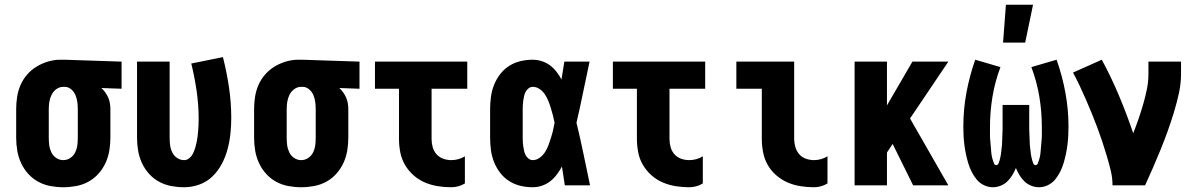

<svg xmlns="http://www.w3.org/2000/svg" viewBox="-20 -779 5040 807"><path d="M246 8Q219 8 192 3Q165 -2 141 -15Q117 -28 98.5 -48.5Q80 -69 68.5 -94Q57 -119 52.5 -146Q48 -173 48 -200V-320Q48 -346 52 -372Q56 -398 66.5 -422Q77 -446 94.5 -466Q112 -486 134.5 -499.5Q157 -513 182.5 -520.5Q208 -528 234 -528H250L491 -520V-406L406 -409Q415 -401 422.5 -390.5Q430 -380 435 -368.5Q440 -357 442 -344.5Q444 -332 444 -320V-200Q444 -173 439.5 -146Q435 -119 423.5 -94Q412 -69 393.5 -48.5Q375 -28 351 -15Q327 -2 300 3Q273 8 246 8ZM246 -106Q262 -106 275.5 -115Q289 -124 296 -138.5Q303 -153 305 -168.5Q307 -184 307 -200V-320Q307 -335 305 -350Q303 -365 297.5 -378.5Q292 -392 280.5 -402.5Q269 -413 254 -414H246Q230 -414 217 -404.5Q204 -395 197 -381Q190 -367 187.5 -351.5Q185 -336 185 -320V-200Q185 -184 187 -168.5Q189 -153 196 -138.5Q203 -124 216.5 -115Q230 -106 246 -106Z M754 8Q727 8 700 3Q673 -2 649 -15Q625 -28 606.5 -48.5Q588 -69 576.5 -94Q565 -119 560.5 -146Q556 -173 556 -200V-520H693V-200Q693 -184 695 -168.5Q697 -153 704 -138.5Q711 -124 724.5 -115Q738 -106 754 -106Q766 -106 776 -114.5Q786 -123 791.5 -134.5Q797 -146 800.5 -157.5Q804 -169 806.5 -181Q809 -193 810.5 -205.5Q812 -218 813 -230.5Q814 -243 814.5 -255Q815 -267 815 -280Q815 -338 806.5 -396.5Q798 -455 784 -512L917 -539Q933 -476 942.5 -412Q952 -348 952 -283Q952 -250 948.5 -217Q945 -184 936.5 -152Q928 -120 912.5 -90.5Q897 -61 873.5 -38Q850 -15 818.5 -3.5Q787 8 754 8Z M1246 8Q1219 8 1192 3Q1165 -2 1141 -15Q1117 -28 1098.5 -48.5Q1080 -69 1068.5 -94Q1057 -119 1052.5 -146Q1048 -173 1048 -200V-320Q1048 -346 1052 -372Q1056 -398 1066.5 -422Q1077 -446 1094.5 -466Q1112 -486 1134.5 -499.5Q1157 -513 1182.5 -520.5Q1208 -528 1234 -528H1250L1491 -520V-406L1406 -409Q1415 -401 1422.5 -390.5Q1430 -380 1435 -368.5Q1440 -357 1442 -344.5Q1444 -332 1444 -320V-200Q1444 -173 1439.5 -146Q1435 -119 1423.5 -94Q1412 -69 1393.5 -48.5Q1375 -28 1351 -15Q1327 -2 1300 3Q1273 8 1246 8ZM1246 -106Q1262 -106 1275.5 -115Q1289 -124 1296 -138.5Q1303 -153 1305 -168.5Q1307 -184 1307 -200V-320Q1307 -335 1305 -350Q1303 -365 1297.5 -378.5Q1292 -392 1280.5 -402.5Q1269 -413 1254 -414H1246Q1230 -414 1217 -404.5Q1204 -395 1197 -381Q1190 -367 1187.5 -351.5Q1185 -336 1185 -320V-200Q1185 -184 1187 -168.5Q1189 -153 1196 -138.5Q1203 -124 1216.5 -115Q1230 -106 1246 -106Z M1877 8Q1848 8 1820 3.5Q1792 -1 1766 -12Q1740 -23 1718.5 -42Q1697 -61 1682.5 -85.5Q1668 -110 1662.5 -138.5Q1657 -167 1657 -195V-406H1556V-520H1944V-406H1794V-195Q1794 -178 1798.5 -161Q1803 -144 1814.5 -131Q1826 -118 1842.5 -112Q1859 -106 1877 -106Q1892 -106 1906.5 -110Q1921 -114 1934 -122V-8Q1921 0 1906.5 4Q1892 8 1877 8Z M2219 8Q2193 8 2167.5 2Q2142 -4 2120 -18Q2098 -32 2082 -53Q2066 -74 2056.5 -98Q2047 -122 2043.5 -148Q2040 -174 2040 -200V-320Q2040 -346 2043.5 -372Q2047 -398 2056.5 -422Q2066 -446 2082 -467Q2098 -488 2120 -502Q2142 -516 2167.5 -522Q2193 -528 2219 -528Q2238 -528 2257 -522Q2276 -516 2291.5 -504.5Q2307 -493 2319 -477.5Q2331 -462 2340 -445Q2343 -464 2346 -482.5Q2349 -501 2352 -520H2458Q2444 -456 2431 -391.5Q2418 -327 2403 -263Q2419 -198 2432.5 -132Q2446 -66 2460 0H2354Q2351 -20 2348 -39.5Q2345 -59 2342 -79Q2332 -61 2320 -45Q2308 -29 2292.5 -17Q2277 -5 2258 1.5Q2239 8 2219 8ZM2219 -106Q2235 -106 2248.5 -116Q2262 -126 2271 -140Q2280 -154 2285.5 -169.5Q2291 -185 2296 -200.5Q2301 -216 2304.5 -231.5Q2308 -247 2311 -263Q2308 -279 2304 -294Q2300 -309 2295.5 -324Q2291 -339 2285 -354Q2279 -369 2270.5 -382Q2262 -395 2248.5 -404.5Q2235 -414 2219 -414Q2210 -414 2202 -408Q2194 -402 2189.5 -393.5Q2185 -385 2183 -376Q2181 -367 2179.5 -357.5Q2178 -348 2177.5 -338.5Q2177 -329 2177 -320V-200Q2177 -191 2177.5 -181.5Q2178 -172 2179.5 -162.5Q2181 -153 2183 -144Q2185 -135 2189.5 -126.5Q2194 -118 2202 -112Q2210 -106 2219 -106Z M2877 8Q2848 8 2820 3.5Q2792 -1 2766 -12Q2740 -23 2718.5 -42Q2697 -61 2682.5 -85.5Q2668 -110 2662.5 -138.5Q2657 -167 2657 -195V-406H2556V-520H2944V-406H2794V-195Q2794 -178 2798.5 -161Q2803 -144 2814.5 -131Q2826 -118 2842.5 -112Q2859 -106 2877 -106Q2892 -106 2906.5 -110Q2921 -114 2934 -122V-8Q2921 0 2906.5 4Q2892 8 2877 8Z M3401 8Q3373 8 3344.5 3.5Q3316 -1 3290.5 -12Q3265 -23 3243 -42Q3221 -61 3207 -85.5Q3193 -110 3187.5 -138.5Q3182 -167 3182 -195V-406H3075V-520H3318V-195Q3318 -178 3323 -161Q3328 -144 3339 -131Q3350 -118 3367 -112Q3384 -106 3401 -106Q3416 -106 3430.5 -110Q3445 -114 3458 -122V-8Q3445 0 3430.5 4Q3416 8 3401 8Z M3572 0V-520H3708V-336L3815 -520H3966L3805 -281L3966 0H3818L3732 -174L3708 -138V0Z M4153 8Q4134 8 4116 -0.5Q4098 -9 4085.5 -24Q4073 -39 4064 -57Q4055 -75 4049.5 -93.5Q4044 -112 4040 -131Q4036 -150 4033.5 -169.5Q4031 -189 4030 -208.5Q4029 -228 4029 -247Q4029 -319 4042 -389.5Q4055 -460 4079 -528L4185 -497Q4162 -436 4151.5 -372.5Q4141 -309 4141 -245Q4141 -239 4141 -233Q4141 -227 4141 -221Q4141 -215 4141 -209Q4141 -203 4141.5 -197Q4142 -191 4142.5 -185Q4143 -179 4143.5 -173.5Q4144 -168 4144.5 -162Q4145 -156 4145.5 -150Q4146 -144 4146.5 -138Q4147 -132 4148 -126Q4149 -120 4150.5 -114.5Q4152 -109 4154 -103Q4156 -97 4158.5 -91Q4161 -85 4167 -85Q4174 -85 4177 -92Q4180 -99 4181.5 -105Q4183 -111 4184.5 -117.5Q4186 -124 4187 -130.5Q4188 -137 4188.5 -143.5Q4189 -150 4190 -156.5Q4191 -163 4191.5 -169.5Q4192 -176 4192 -182.5Q4192 -189 4192.5 -195.5Q4193 -202 4193 -208.5Q4193 -215 4193.5 -221.5Q4194 -228 4194 -234.5Q4194 -241 4194 -247.5Q4194 -254 4194 -260V-338H4306V-260Q4306 -254 4306 -247.5Q4306 -241 4306 -234.5Q4306 -228 4306.5 -221.5Q4307 -215 4307 -208.5Q4307 -202 4307.5 -195.5Q4308 -189 4308 -182.5Q4308 -176 4308.5 -169.5Q4309 -163 4310 -156.5Q4311 -150 4311.5 -143.5Q4312 -137 4313 -130.5Q4314 -124 4315.5 -117.5Q4317 -111 4318.5 -105Q4320 -99 4323 -92Q4326 -85 4333 -85Q4339 -85 4341.5 -91Q4344 -97 4346 -103Q4348 -109 4349.5 -114.5Q4351 -120 4352 -126Q4353 -132 4353.5 -138Q4354 -144 4354.5 -150Q4355 -156 4355.5 -162Q4356 -168 4356.5 -173.5Q4357 -179 4357.5 -185Q4358 -191 4358.5 -197Q4359 -203 4359 -209Q4359 -215 4359 -221Q4359 -227 4359 -233Q4359 -239 4359 -245Q4359 -309 4348.5 -372.5Q4338 -436 4315 -497L4421 -528Q4445 -460 4458 -389.5Q4471 -319 4471 -247Q4471 -228 4470 -208.5Q4469 -189 4466.5 -169.5Q4464 -150 4460 -131Q4456 -112 4450.5 -93.5Q4445 -75 4436 -57Q4427 -39 4414.5 -24Q4402 -9 4384 -0.5Q4366 8 4347 8Q4330 8 4314 1.5Q4298 -5 4286 -16.5Q4274 -28 4265 -43Q4256 -58 4250 -73Q4244 -58 4235 -43Q4226 -28 4214 -16.5Q4202 -5 4186 1.5Q4170 8 4153 8ZM4196 -600 4208 -759H4322L4289 -600Z M4656 0Q4656 -32 4648.5 -62.5Q4641 -93 4632 -123.5Q4623 -154 4613 -184Q4603 -214 4592 -243.5Q4581 -273 4569 -302Q4557 -331 4544.5 -360Q4532 -389 4518.5 -417.5Q4505 -446 4490 -474L4611 -528Q4651 -454 4683.5 -376.5Q4716 -299 4743 -219Q4755 -249 4765.5 -279.5Q4776 -310 4785 -341Q4794 -372 4800.5 -404Q4807 -436 4807 -468V-520H4944V-468Q4944 -427 4935 -386.5Q4926 -346 4914 -306.5Q4902 -267 4888 -228Q4874 -189 4858.5 -151Q4843 -113 4826.5 -75Q4810 -37 4793 0Z"/></svg>

Font: Iosevka Heavy
Style: Regular
Weight: 900
Monospace: yes
Designer: Belleve Invis
Foundry: Belleve Invis
Version: Version 32.5.0; ttfautohint (v1.8.4)